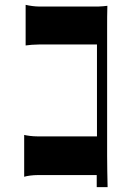

<svg xmlns="http://www.w3.org/2000/svg" viewBox="-20 -744 540 794"><path d="M86 -724V-556C98 -558 123 -560 141 -560H381V-180H135C114 -180 93 -183 80 -186V-13C93 -17 116 -20 136 -20H380V30H425C424 -9 423 -66 423 -100V-619C423 -652 423 -696 424 -720C414 -719 399 -717 387 -717H141C125 -717 103 -720 86 -724Z"/></svg>

Font: 寒蝉无机体 CompactMedium
Style: Regular
Weight: 500
Width: 3
Designer: ChillTanhei {Warren2060}; 
Source Han Sans {Ryoko NISHIZUKA 西塚涼子 (kana, bopomofo & ideographs); Paul D. Hunt (Latin, Gre
Foundry: ChillType&Adobe
Version: Version 1.000;Glyphs 3.1.1 (3135)